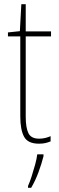

<svg xmlns="http://www.w3.org/2000/svg" viewBox="-20 -677 282 918"><path d="M167 -14Q183 -14 197 -17.5Q211 -21 222 -26V-1Q210 4 197 7Q184 10 166 10Q113 10 95 -23.5Q77 -57 77 -120V-503H18V-522L75 -528L82 -657H103V-527H224V-503H103V-119Q103 -66 116 -40Q129 -14 167 -14ZM188 70Q179 106 164 146.5Q149 187 129 221H114V212Q122 195 131 167Q140 139 148 110Q156 81 158 61H188Z"/></svg>

Font: Noto Sans Khmer Condensed Thin
Style: Regular
Weight: 100
Width: 3
Designer: Danh Hong and the Monotype Design Team
Foundry: Monotype Imaging Inc.
Version: Version 2.004; ttfautohint (v1.8.4.7-5d5b)